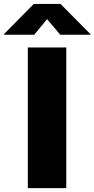

<svg xmlns="http://www.w3.org/2000/svg" viewBox="-99 -973 488 993"><path d="M243.7 -727.5V0H44.9V-727.5ZM78.1 -793.5H-79.1V-795.9L75.7 -952.6H213.9L369.1 -795.9V-793.5H212.4L144.5 -874Z"/></svg>

Font: Inter 18pt Black
Style: Regular
Weight: 900
Designer: Rasmus Andersson
Foundry: rsms
Version: Version 4.001;git-66647c0bb